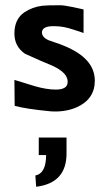

<svg xmlns="http://www.w3.org/2000/svg" viewBox="-20 -413 417 733"><path d="M234 112V173Q234 286 118 300L115 257Q156 249 156 179H128V112ZM272 -3Q227 16 173 12Q79 3 36 -9L35 -108L113 -84Q158 -71 193 -71Q235 -71 238 -96Q243 -134 178 -163Q145 -176 75 -208Q35 -236 35 -285Q35 -340 73 -366Q103 -386 141 -391Q159 -393 209 -393Q224 -393 258 -386Q298 -377 299 -377V-287Q286 -292 260 -300Q222 -313 190 -313Q140 -315 140 -288Q142 -270 164 -260Q174 -256 192.5 -250Q211 -244 220 -240Q342 -192 342 -105Q342 -34 272 -3Z"/></svg>

Font: GFS Neohellenic Rg
Style: Bold
Weight: 700
Designer: Designed by Takis Katsoulidis and George D. Matthiopoulos.
Foundry: Designed by Takis Katsoulidis and George D. Matthiopoulos.
Version: Version 1.0